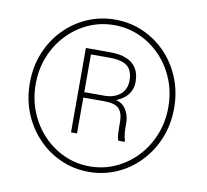

<svg xmlns="http://www.w3.org/2000/svg" viewBox="-80 -809 977 908"><g transform="rotate(10 408.0 -355.5)"><path d="M423.3 -331.5H299.3L298.3 -357.4H415Q443.4 -357.4 466.8 -367.7Q490.2 -377.9 504.2 -398.2Q518.1 -418.5 518.1 -447.3Q518.1 -478.5 507.6 -498.5Q497.1 -518.6 472.4 -528.6Q447.8 -538.6 404.8 -538.6H316.9V-159.2H288.1V-564.5H404.8Q452.1 -564.5 483.6 -551.3Q515.1 -538.1 531.2 -512.2Q547.4 -486.3 547.4 -447.8Q547.4 -421.4 536.6 -400.6Q525.9 -379.9 505.6 -365.2Q485.4 -350.6 456.5 -341.3Q455.1 -341.3 453.4 -341.6Q451.7 -341.8 450.2 -341.8Q441.9 -336.9 439.7 -334.7Q437.5 -332.5 435.3 -332Q433.1 -331.5 423.3 -331.5ZM418.5 -331.5 424.3 -352.1Q489.7 -352.1 513.7 -321Q537.6 -290 537.6 -246.6V-229Q537.6 -210.9 539.6 -194.6Q541.5 -178.2 545.9 -167V-159.2H515.1Q509.8 -171.9 508.8 -195.3Q507.8 -218.8 507.8 -229.5V-246.1Q507.8 -292 487.8 -311.8Q467.8 -331.5 418.5 -331.5ZM84 -356Q84 -284.7 108.9 -222.9Q133.8 -161.1 177.7 -114.7Q221.7 -68.4 279.3 -42.2Q336.9 -16.1 402.3 -16.1Q467.8 -16.1 525.4 -42.2Q583 -68.4 627 -114.7Q670.9 -161.1 695.8 -222.9Q720.7 -284.7 720.7 -356Q720.7 -427.2 695.8 -488.8Q670.9 -550.3 627 -596.4Q583 -642.6 525.4 -668.5Q467.8 -694.3 402.3 -694.3Q336.9 -694.3 279.3 -668.5Q221.7 -642.6 177.7 -596.4Q133.8 -550.3 108.9 -488.8Q84 -427.2 84 -356ZM55.7 -356Q55.7 -433.6 82.5 -500Q109.4 -566.4 157.2 -616Q205.1 -665.5 267.8 -693.1Q330.6 -720.7 402.3 -720.7Q474.1 -720.7 536.9 -693.1Q599.6 -665.5 647.2 -616Q694.8 -566.4 721.7 -500Q748.5 -433.6 748.5 -356Q748.5 -278.3 721.7 -211.9Q694.8 -145.5 647.2 -95.5Q599.6 -45.4 536.9 -17.6Q474.1 10.3 402.3 10.3Q330.6 10.3 267.8 -17.6Q205.1 -45.4 157.2 -95.5Q109.4 -145.5 82.5 -211.9Q55.7 -278.3 55.7 -356Z"/></g></svg>

Font: Roboto Condensed Thin
Style: Regular
Weight: 250
Width: 3
Designer: Christian Robertson
Foundry: Google
Version: Version 3.009; 2024